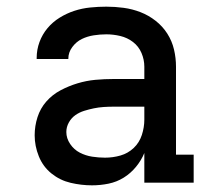

<svg xmlns="http://www.w3.org/2000/svg" viewBox="-20 -548 640 576"><path d="M256 8Q224 8 192 0.5Q160 -7 134.5 -27.5Q109 -48 96.5 -79Q84 -110 84 -142Q84 -170 92.5 -196.5Q101 -223 119 -243.5Q137 -264 161.5 -277Q186 -290 212.5 -298Q239 -306 266 -308.5Q293 -311 321 -311H413V-348Q413 -369 404.5 -389Q396 -409 379 -422Q362 -435 341 -440Q320 -445 299 -445Q280 -445 261 -442Q242 -439 225.5 -431Q209 -423 197 -407Q185 -391 185 -372V-371H90V-374Q90 -399 98.5 -422Q107 -445 122.5 -463.5Q138 -482 159 -495Q180 -508 203 -515.5Q226 -523 250.5 -525.5Q275 -528 299 -528Q325 -528 351 -524.5Q377 -521 401.5 -511.5Q426 -502 447 -485.5Q468 -469 482 -447Q496 -425 502 -399.5Q508 -374 508 -348V-84H561V0H413V-89Q404 -67 388 -47.5Q372 -28 351 -15Q330 -2 305.5 3Q281 8 256 8ZM295 -75Q319 -75 341.5 -81.5Q364 -88 381 -104Q398 -120 405.5 -143Q413 -166 413 -189V-228H321Q306 -228 291 -227Q276 -226 261.5 -223Q247 -220 232.5 -215.5Q218 -211 206 -202.5Q194 -194 186.5 -180.5Q179 -167 179 -152Q179 -133 190.5 -116Q202 -99 219.5 -90Q237 -81 256.5 -78Q276 -75 295 -75Z"/></svg>

Font: Iosevka HT Medium Extended
Style: Regular
Weight: 500
Width: 7
Monospace: yes
Designer: Belleve Invis
Foundry: Belleve Invis
Version: Version 32.3.0; ttfautohint (v1.8.4)